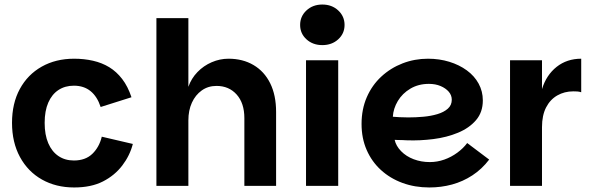

<svg xmlns="http://www.w3.org/2000/svg" viewBox="-20 -820 2609 847"><path d="M307 7Q227 7 165 -28Q103 -63 68 -127.5Q33 -192 33 -278Q33 -364 67.5 -427.5Q102 -491 164 -526Q226 -561 307 -561Q351 -561 390.5 -552Q430 -543 462 -523.5Q494 -504 519 -471.5Q544 -439 560 -391L424 -348Q409 -394 379.5 -418Q350 -442 306 -442Q267 -442 238 -423Q209 -404 193 -367.5Q177 -331 177 -278Q177 -225 193 -188Q209 -151 238 -131.5Q267 -112 306 -112Q357 -112 387.5 -141.5Q418 -171 429 -217L566 -185Q553 -134 519.5 -90Q486 -46 434 -19.5Q382 7 307 7Z M670 0V-740H811V-437Q824 -474 851 -502Q878 -530 914 -545.5Q950 -561 988 -561Q1051 -561 1098.5 -533Q1146 -505 1172 -452.5Q1198 -400 1198 -326V0H1058V-299Q1058 -365 1024 -403Q990 -441 935 -441Q898 -441 870 -421Q842 -401 826.5 -367Q811 -333 811 -289V0Z M1330 0V-554H1472V0ZM1402 -621Q1360 -621 1332 -646.5Q1304 -672 1304 -710Q1304 -748 1332 -774Q1360 -800 1402 -800Q1444 -800 1472 -774Q1500 -748 1500 -710Q1500 -672 1472 -646.5Q1444 -621 1402 -621Z M1874 7Q1810 7 1755.5 -13Q1701 -33 1660.5 -70Q1620 -107 1597.5 -158.5Q1575 -210 1575 -273Q1575 -338 1598 -391Q1621 -444 1662 -482Q1703 -520 1756 -540.5Q1809 -561 1868 -561Q1918 -561 1962 -547.5Q2006 -534 2039.5 -509.5Q2073 -485 2091.5 -451Q2110 -417 2110 -377Q2110 -325 2080 -290Q2050 -255 2000.5 -234.5Q1951 -214 1892 -206.5Q1833 -199 1776 -201Q1767 -202 1755 -202Q1743 -202 1733.5 -202.5Q1724 -203 1721 -203Q1727 -176 1749.5 -153Q1772 -130 1805 -117.5Q1838 -105 1876 -105Q1909 -105 1940 -116Q1971 -127 1997.5 -146.5Q2024 -166 2041 -189L2138 -116Q2106 -74 2064 -46.5Q2022 -19 1974 -6Q1926 7 1874 7ZM1781 -302Q1814 -302 1847.5 -305Q1881 -308 1909.5 -316.5Q1938 -325 1955.5 -340.5Q1973 -356 1973 -380Q1973 -400 1959.5 -415.5Q1946 -431 1923.5 -440.5Q1901 -450 1872 -450Q1826 -450 1790.5 -429Q1755 -408 1735 -374.5Q1715 -341 1713 -305Q1725 -304 1743 -303Q1761 -302 1781 -302Z M2230 0V-554H2371V0ZM2341 -259 2371 -427Q2390 -489 2435.5 -525Q2481 -561 2544 -561V-413Q2535 -416 2526.5 -416.5Q2518 -417 2509 -417Q2470 -417 2438.5 -399Q2407 -381 2389 -346Q2371 -311 2371 -259Z"/></svg>

Font: Parkinsans Light SemiBold
Style: Regular
Weight: 600
Version: Version 1.000